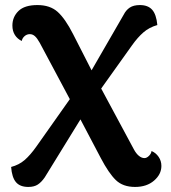

<svg xmlns="http://www.w3.org/2000/svg" viewBox="-20 -726 675 759"><path d="M618 -70Q618 -37 589 -12Q560 13 514 13Q466 13 438 -14Q410 -41 378 -102L298 -254L157 -25Q144 -6 129.5 3.5Q115 13 92 13Q59 13 43 -6Q27 -25 24 -66Q55 -74 77.5 -93.5Q100 -113 124 -147L256 -334L137 -557Q127 -575 118 -583Q109 -591 98 -591Q86 -591 77 -583Q68 -575 66 -564Q49 -572 39 -587.5Q29 -603 29 -625Q29 -659 53 -682.5Q77 -706 128 -706Q178 -706 208 -679Q238 -652 269 -591L342 -448L469 -668Q478 -686 493 -696Q508 -706 533 -706Q565 -706 581.5 -687.5Q598 -669 602 -627Q570 -618 547 -598Q524 -578 502 -547L380 -376L509 -136Q518 -119 529 -110Q540 -101 551 -101Q560 -101 569 -110Q578 -119 579 -129Q596 -122 607 -106Q618 -90 618 -70Z"/></svg>

Font: Arima Madurai Black
Style: Regular
Weight: 900
Designer: Joana Correia and Natanael Gama
Foundry: NDISCOVER
Version: Version 1.019